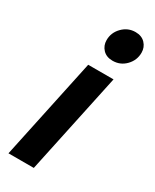

<svg xmlns="http://www.w3.org/2000/svg" viewBox="-196 -807 695 860"><g transform="rotate(30 151.5 -377.5)"><path d="M139 -659Q139 -698 167 -726.5Q195 -755 234 -755Q266 -755 284.5 -735.5Q303 -716 303 -688Q303 -649 275.5 -620.5Q248 -592 208 -592Q176 -592 157.5 -611.5Q139 -631 139 -659ZM12 0 123 -522H254L143 0Z"/></g></svg>

Font: Radio Canada SemiBold
Style: Italic
Weight: 600
Italic angle: -12°
Designer: Charles Daoud, Etienne Aubert Bonn, Alexandre Saumier Demers, Jacques Le Bailly
Foundry: Radio-Canada
Version: Version 2.104; ttfautohint (v1.8.4.7-5d5b);gftools[0.9.28.de